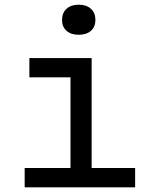

<svg xmlns="http://www.w3.org/2000/svg" viewBox="-20 -797 640 817"><path d="M85 0V-82H280V-468H105V-550H370V-82H555V0ZM315 -649Q282 -649 263 -666Q244 -683 244 -712Q244 -742 263 -759.5Q282 -777 315 -777Q348 -777 367 -759.5Q386 -742 386 -712Q386 -683 367 -666Q348 -649 315 -649Z"/></svg>

Font: JetBrains Mono
Style: Regular
Weight: 400
Monospace: yes
Designer: Philipp Nurullin, Konstantin Bulenkov
Foundry: JetBrains
Version: Version 2.305